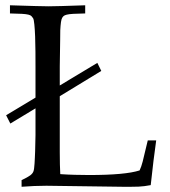

<svg xmlns="http://www.w3.org/2000/svg" viewBox="-20 -714 651 734"><path d="M62.5 0V-25.4Q86.4 -36.6 95.7 -43.7Q105 -50.8 107.9 -59.1Q109.4 -63 110.4 -70.8Q111.3 -78.6 112.1 -89.1Q112.8 -99.6 113.3 -111.6Q113.8 -123.5 114.3 -135.7Q115.2 -164.1 115.7 -197.3V-299.8L19.5 -241.7L3.4 -273.4L115.7 -340.8V-460Q115.7 -485.8 115.5 -516.4Q115.2 -546.9 114.3 -574Q113.3 -601.1 111.3 -620.6Q109.4 -640.1 106.4 -644.5Q103.5 -648.9 100.3 -652.3Q97.2 -655.8 88.6 -658Q80.1 -660.2 63.7 -661.1Q47.4 -662.1 18.1 -662.6V-693.8Q78.6 -691.9 115.2 -690.9Q151.9 -689.9 166 -689.9Q181.6 -689.9 216.3 -690.9Q251 -691.9 305.7 -693.8V-662.6Q276.9 -662.1 260.5 -661.1Q244.1 -660.2 235.4 -658Q226.6 -655.8 223.4 -652.8Q220.2 -649.9 217.8 -646Q214.8 -641.1 213.1 -629.4Q211.4 -617.7 210.4 -598.6Q210.4 -593.8 210 -559.6Q209.5 -525.4 208.5 -460V-387.2L352.1 -473.6L367.2 -442.9L208.5 -346.2V-131.8Q208.5 -105.5 209 -85Q209.5 -64.5 210.4 -48.3Q238.3 -46.4 265.6 -45.7Q293 -44.9 320.8 -44.9Q459 -44.9 513.7 -62.5Q517.1 -69.8 520 -78.1Q522.9 -86.4 525.4 -96.2L544.9 -177.2H577.1Q571.8 -140.6 566.7 -98.4Q561.5 -56.2 556.2 -6.3Q542.5 -3.9 532 -2.4Q521.5 -1 509.8 -0.5Q498 0 483.2 0Q468.3 0 446.3 0L157.2 -3.9Q133.8 -3.9 110.6 -2.9Q87.4 -2 62.5 0Z"/></svg>

Font: XB Kayhan
Style: Regular
Weight: 400
Designer: Behnam
Foundry: Irmug
Version: Version 7.300 2009